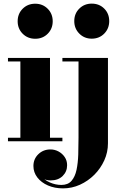

<svg xmlns="http://www.w3.org/2000/svg" viewBox="-20 -780 696 1060"><path d="M174.5 -566Q133 -566 105.2 -593.8Q77.5 -621.5 77.5 -662.5Q77.5 -704 105.2 -731.8Q133 -759.5 174.5 -759.5Q215.5 -759.5 243.2 -731.8Q271 -704 271 -662.5Q271 -621.5 243.5 -593.8Q216 -566 174.5 -566ZM256 -460V-19.5H324.5V0H24V-19.5H92.5V-440.5H24V-460ZM328 260Q282 260 245 244Q208 228 186.2 199.8Q164.5 171.5 164.5 136.5Q164.5 97.5 191.8 71.2Q219 45 258.5 45Q282 45 303 56.2Q324 67.5 337.2 87Q350.5 106.5 350.5 132Q350.5 167.5 325.8 191.8Q301 216 259.5 216Q234 216 212.8 203.8Q191.5 191.5 178.5 173.2Q165.5 155 165.5 136.5H184.5Q184.5 166.5 204.8 190.2Q225 214 255.8 227.5Q286.5 241 319 241Q355.5 241 375 218.2Q394.5 195.5 402.5 157.8Q410.5 120 412 73.5Q413.5 27 413.5 -20.5V-440.5H324.5V-460H576V11.5Q576 60.5 555.8 105.2Q535.5 150 500.8 184.8Q466 219.5 421.5 239.8Q377 260 328 260ZM486.5 -566.5Q445.5 -566.5 417.8 -594.5Q390 -622.5 390 -663.5Q390 -705 417.8 -732.5Q445.5 -760 486.5 -760Q528 -760 555.5 -732.5Q583 -705 583 -663.5Q583 -622.5 555.5 -594.5Q528 -566.5 486.5 -566.5Z"/></svg>

Font: Bodoni Moda 11pt ExtraBold
Style: Regular
Weight: 800
Designer: Owen Earl
Foundry: indestructible type
Version: Version 2.004